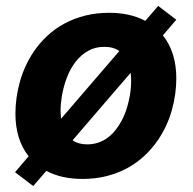

<svg xmlns="http://www.w3.org/2000/svg" viewBox="-20 -596 655 651"><path d="M92.7 34.8 30.9 -12.1 77.1 -66.1Q32.3 -122.9 32.3 -210.6Q32.3 -264.6 47.4 -318.7Q62.5 -372.9 93.8 -420.1Q114 -449.9 140.3 -474.4Q166.5 -498.9 198.9 -516.3Q231.2 -533.7 269 -543.1Q306.8 -552.6 349.8 -552.6Q421.9 -552.6 472.7 -525.2L516.3 -576L577.8 -529.1L532.3 -476.2Q577.8 -418.3 577.8 -330.6Q577.8 -276.6 562.7 -222.7Q547.6 -168.7 516.3 -122.2Q496.1 -92.3 469.8 -67.8Q443.5 -43.3 411.4 -25.9Q379.3 -8.5 341.4 1.1Q303.6 10.7 260.3 10.7Q187.9 10.7 137.1 -16.7ZM187.1 -193.5 384.6 -422.9Q365.1 -437.1 334.5 -437.1Q304 -437.5 279.7 -424Q255.3 -410.5 237.2 -387.6Q219.1 -364.7 207.2 -334Q195.3 -303.3 189.6 -269.2Q185.4 -243.6 185.4 -221.2Q185.4 -214.1 185.9 -207.2Q186.4 -200.3 187.1 -193.5ZM275.6 -106.5Q295.8 -106.5 313 -112.4Q330.3 -118.3 344.8 -128.9Q359.4 -139.6 371.4 -154.7Q383.5 -169.7 393.1 -187.9Q408.4 -217 416.2 -252.5Q424.7 -288 424.7 -321.4Q424.7 -328.5 424.2 -335.4Q423.7 -342.3 422.9 -349.1L226.2 -120.4Q245.7 -106.5 275.6 -106.5Z"/></svg>

Font: Linik Sans
Style: Bold Italic
Weight: 700
Italic angle: 9°
Designer: Fonts by Rasmus Andersson / Changes by Cristiano Sobral with parts from Marc Monis
Foundry: rsms
Version: Version 3.020; ttfautohint (v1.6)